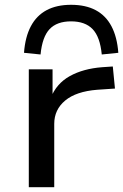

<svg xmlns="http://www.w3.org/2000/svg" viewBox="-20 -780 513 800"><path d="M100 0V-491H199V-371H191Q215 -432 271 -463Q327 -494 406 -500L450 -503L459 -411L385 -406Q297 -399 251.5 -361Q206 -323 206 -264V0ZM149 -553 80 -560Q85 -626 108.5 -670.5Q132 -715 174 -737.5Q216 -760 276 -760Q337 -760 379 -737.5Q421 -715 444.5 -670.5Q468 -626 473 -560L404 -553Q397 -626 366 -658.5Q335 -691 276 -691Q217 -691 186.5 -658.5Q156 -626 149 -553Z"/></svg>

Font: Nunito Sans 10pt Expanded Medium
Style: Regular
Weight: 500
Width: 7
Designer: Vernon Adams
Foundry: Vernon Adams
Version: Version 3.101;gftools[0.9.27]